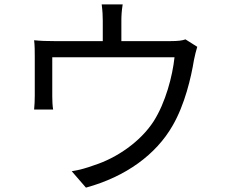

<svg xmlns="http://www.w3.org/2000/svg" viewBox="-20 -821 1040 878"><path d="M882 -607 828 -641C815 -636 796 -633 759 -633H535V-726C535 -747 536 -770 541 -801H445C449 -770 450 -747 450 -726V-633H229C194 -633 165 -634 136 -637C139 -615 139 -581 139 -560C139 -525 139 -416 139 -384C139 -365 138 -338 136 -320H223C220 -336 219 -362 219 -380C219 -410 219 -517 219 -559H778C769 -473 737 -352 683 -267C622 -172 512 -98 412 -66C380 -54 342 -43 308 -38L373 37C556 -13 694 -115 769 -246C825 -342 854 -467 867 -547C871 -566 877 -592 882 -607Z"/></svg>

Font: Noto Sans KR
Style: Regular
Weight: 400
Designer: Ryoko NISHIZUKA 西塚涼子 (kana, bopomofo & ideographs); Paul D. Hunt (Latin, Greek & Cyrillic); Sandoll Communications 산돌커뮤니
Foundry: Adobe
Version: Version 2.004;hotconv 1.0.118;makeotfexe 2.5.65603